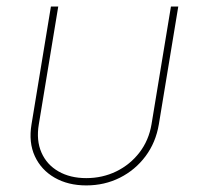

<svg xmlns="http://www.w3.org/2000/svg" viewBox="-20 -561 614 589"><path d="M244.6 7.8Q189 7.8 147.7 -15.9Q106.4 -39.6 86.9 -81.8Q67.4 -124 76.7 -179.7L136.2 -541H158.7L99.1 -179.7Q90.8 -130.4 107.2 -93Q123.5 -55.7 159.4 -35.2Q195.3 -14.6 244.6 -14.6Q294.4 -14.6 336.7 -35.2Q378.9 -55.7 407.7 -93Q436.5 -130.4 444.8 -179.7L504.4 -541H526.9L467.3 -179.7Q458 -124 426.5 -81.8Q395 -39.6 347.9 -15.9Q300.8 7.8 244.6 7.8Z"/></svg>

Font: Inter 17pt Thin
Style: Italic
Weight: 250
Italic angle: -9.3988°
Version: Version 4.001;git-66647c0bb